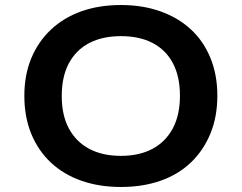

<svg xmlns="http://www.w3.org/2000/svg" viewBox="-20 -735 964 765"><path d="M462 10Q375 10 304 -15Q233 -40 182.5 -87.5Q132 -135 104.5 -202Q77 -269 77 -353Q77 -436 104.5 -502.5Q132 -569 183 -617Q234 -665 304.5 -690Q375 -715 462 -715Q549 -715 620 -689.5Q691 -664 741 -617.5Q791 -571 818.5 -504Q846 -437 846 -354Q846 -270 818.5 -203Q791 -136 741 -88Q691 -40 620 -15Q549 10 462 10ZM462 -114Q535 -114 587.5 -142Q640 -170 668.5 -223.5Q697 -277 697 -353Q697 -430 669 -483Q641 -536 588.5 -563.5Q536 -591 462 -591Q388 -591 335.5 -563.5Q283 -536 254.5 -483Q226 -430 226 -352Q226 -276 254.5 -223Q283 -170 335.5 -142Q388 -114 462 -114Z"/></svg>

Font: Nunito Sans 7pt SemiExpanded
Style: Bold
Weight: 700
Width: 6
Designer: Vernon Adams
Foundry: Vernon Adams
Version: Version 3.101;gftools[0.9.27]